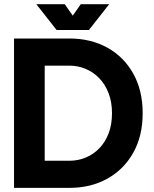

<svg xmlns="http://www.w3.org/2000/svg" viewBox="-20 -909 744 929"><path d="M196.3 -591.4H315.8Q356.9 -591.4 394.1 -575.9Q431.3 -560.4 460.1 -530.7Q488.8 -501 505.3 -458.3Q521.9 -415.6 521.9 -361.3Q521.9 -307 505.8 -264.4Q489.6 -221.7 461.1 -192Q432.5 -162.3 395.3 -146.8Q358.1 -131.2 315.8 -131.2H196.3ZM315.8 0Q419.7 0 499.7 -44.7Q579.6 -89.4 625 -170.4Q670.3 -251.5 670.3 -361.3Q670.3 -471.2 625 -552.5Q579.6 -633.8 499.7 -678.2Q419.7 -722.7 315.8 -722.7H47.9V0H151.8ZM293.3 -888.7H155.7L254 -763.7H380.8ZM370.8 -888.7 283.3 -763.7H410.1L508.4 -888.7Z"/></svg>

Font: Giphurs SC
Style: Regular
Weight: 400
Version: Version 0.920